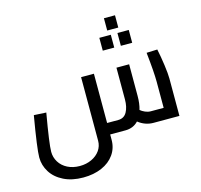

<svg xmlns="http://www.w3.org/2000/svg" viewBox="-142 -971 1438 1374"><g transform="rotate(-15 576.5 -283.5)"><path d="M40 0ZM1086 -278V0H894Q833 0 782 -40Q745 0 686 0H573V40Q573 101 539.5 148.5Q506 196 446 222Q386 248 309 248Q225 248 164 217.5Q103 187 71.5 136.5Q40 86 40 28Q40 -36 81 -275L172 -270Q133 -47 133 11Q133 52 154.5 87Q176 122 215.5 142Q255 162 306 162Q354 162 393.5 143.5Q433 125 455.5 93Q478 61 478 21V-450H573V-85H655Q699 -85 719.5 -122Q740 -159 740 -215V-450H834V-216Q834 -158 821 -115Q835 -103 855.5 -94Q876 -85 896 -85H992V-278Q992 -348 976 -497L1056 -500Q1068 -443 1077 -377.5Q1086 -312 1086 -278ZM745 -815H827V-724H745ZM677 -688H762V-593H677ZM811 -688H895V-593H811Z"/></g></svg>

Font: Cairo SemiBold
Style: Regular
Weight: 600
Designer: Mohamed Gaber, the designers of Titillium
Foundry: Kief Type Foundry
Version: Version 2.009; ttfautohint (v1.5.33-1714) -l 8 -r 50 -G 200 